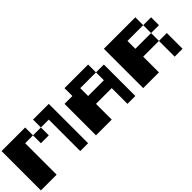

<svg xmlns="http://www.w3.org/2000/svg" viewBox="175 -2225 3450 3450"><g transform="rotate(-45 1899.5 -500.0)"><path d="M599.6 -599.6V-799.8H799.8V-599.6ZM0 0V-1000H599.6V-799.8H399.9V0ZM1000 0V-799.8H799.8V-1000H1199.7V0Z M1399.9 0V-799.8H1599.6V-1000H2199.7V-799.8H1799.8V-599.6H2199.7V-799.8H2399.9V0H2199.7V-399.9H1799.8V0Z M3399.4 0V-399.9H3599.6V0ZM3399.4 -599.6V-799.8H3599.6V-599.6ZM2599.6 0V-1000H3399.4V-799.8H2999.5V-599.6H3399.4V-399.9H2999.5V0Z"/></g></svg>

Font: 8-bit HUD
Style: Regular
Weight: 400
Designer: lSPl
Foundry: https://fontstruct.com
Version: Version 1.0